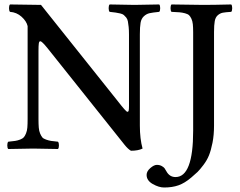

<svg xmlns="http://www.w3.org/2000/svg" viewBox="-20 -667 1076 862"><path d="M17.1 2Q12.7 -2.4 12.7 -14.4Q12.7 -26.4 17.1 -30.8Q37.1 -32.7 48.1 -34.4Q59.1 -36.1 70.6 -40.5Q82 -44.9 87.2 -51Q92.3 -57.1 96.9 -68.4Q101.6 -79.6 102.8 -94.7Q104 -109.9 104 -132.8V-549.8Q99.1 -571.8 76.9 -591.8Q54.7 -611.8 24.9 -613.8Q20.5 -618.2 20.5 -630.4Q20.5 -642.6 24.9 -647L164.1 -645L508.8 -212.9Q545.9 -165 551.8 -165Q556.6 -165 557.9 -171.1Q559.1 -177.2 559.1 -192.9V-512.2Q559.1 -532.2 557.6 -546.1Q556.2 -560.1 554.2 -570.8Q552.2 -581.5 546.6 -588.4Q541 -595.2 535.9 -599.6Q530.8 -604 519.5 -606.7Q508.3 -609.4 499 -610.6Q489.7 -611.8 472.2 -613.8Q467.8 -618.2 467.8 -630.4Q467.8 -642.6 472.2 -647Q562 -645 584 -645Q610.8 -645 694.8 -647Q699.2 -642.6 699.2 -630.4Q699.2 -618.2 694.8 -613.8Q665 -610.8 651.1 -607.7Q637.2 -604.5 625.7 -593.8Q614.3 -583 611.1 -564.7Q607.9 -546.4 607.9 -512.2V-103Q607.9 -43.9 620.1 0Q600.1 9.8 567.9 9.8Q555.2 2.9 539.1 -17.1L192.9 -451.2Q168 -481.9 161.1 -481.9Q155.8 -481.9 154.3 -472.4Q152.8 -462.9 152.8 -438V-132.8Q152.8 -109.4 154.1 -94Q155.3 -78.6 160.2 -67.4Q165 -56.2 169.9 -50.3Q174.8 -44.4 186.8 -40.3Q198.7 -36.1 209.2 -34.4Q219.7 -32.7 240.2 -30.8Q244.6 -26.4 244.6 -14.4Q244.6 -2.4 240.2 2Q154.3 0 128.9 0Q105 0 17.1 2ZM940.9 -522.9V-102.1Q940.9 -61 934.1 -26.4Q927.2 8.3 918.2 30.5Q909.2 52.7 893.3 73.7Q877.4 94.7 866.9 105Q856.4 115.2 838.9 129.9Q809.1 155.3 781.2 165Q753.4 174.8 716.8 174.8Q693.4 174.8 665.8 159.2Q638.2 143.6 638.2 118.2Q638.2 102.1 654.8 87.6Q671.4 73.2 684.1 73.2Q696.8 73.2 706.1 78.4Q715.3 83.5 718.8 88.4Q722.2 93.3 727.1 102.1Q741.2 127.9 768.1 127.9Q847.2 127.9 847.2 -80.1V-522.9Q847.2 -544.4 845.7 -558.3Q844.2 -572.3 839.4 -582.8Q834.5 -593.3 828.9 -598.6Q823.2 -604 810.5 -607.4Q797.9 -610.8 785.4 -611.8Q772.9 -612.8 750 -613.8Q745.6 -618.2 745.6 -630.4Q745.6 -642.6 750 -647Q849.6 -645 893.1 -645Q938 -645 1018.1 -647Q1022.5 -642.6 1022.5 -630.4Q1022.5 -618.2 1018.1 -613.8Q992.2 -612.3 980 -609.9Q967.8 -607.4 957.5 -598.4Q947.3 -589.4 944.1 -572Q940.9 -554.7 940.9 -522.9Z"/></svg>

Font: Common Serif News
Style: Regular
Weight: 450
Designer: Philipp H. Poll, Khaled Hosny
Foundry: Stefan Peev, Context Ltd.
Version: Version 1.026